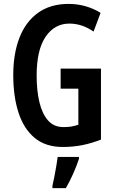

<svg xmlns="http://www.w3.org/2000/svg" viewBox="-20 -744 596 985"><path d="M291 -392H498V-28Q450 -9 402.5 0.5Q355 10 302 10Q214 10 158 -36.5Q102 -83 75 -166Q48 -249 48 -359Q48 -469 80 -551Q112 -633 175.5 -678.5Q239 -724 332 -724Q377 -724 419 -712Q461 -700 496 -678L460 -582Q401 -623 336 -623Q260 -623 214 -555.5Q168 -488 168 -356Q168 -280 182 -220.5Q196 -161 226 -126.5Q256 -92 306 -92Q330 -92 347 -95Q364 -98 382 -104V-289H291ZM385 71Q373 108 355 148Q337 188 318 221H249V209Q253 191 258.5 164.5Q264 138 268.5 110Q273 82 276 61H385Z"/></svg>

Font: Noto Sans Gurmukhi ExtraCondensed SemiBold
Style: Regular
Weight: 600
Width: 2
Designer: Jelle Bosma - Monotype Design Team
Foundry: Monotype Imaging Inc.
Version: Version 2.004; ttfautohint (v1.8.4.7-5d5b)